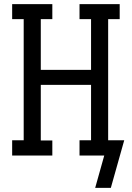

<svg xmlns="http://www.w3.org/2000/svg" viewBox="-20 -755 640 932"><path d="M518 157H442L486 0H366V-74H422V-343H178V-73H234V0H39V-74H95V-662H39V-735H234V-662H178V-416H422V-662H366V-735H561V-662H505V-74H583Z"/></svg>

Font: Iosevka HT Extended
Style: Regular
Weight: 400
Width: 7
Monospace: yes
Designer: Belleve Invis
Foundry: Belleve Invis
Version: Version 32.3.0; ttfautohint (v1.8.4)